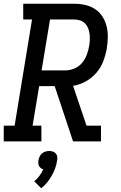

<svg xmlns="http://www.w3.org/2000/svg" viewBox="-28 -755 648 1025"><path d="M-8 0V-84H50L143 -651H96V-735H368Q398 -735 427 -728.5Q456 -722 479.5 -706.5Q503 -691 518.5 -667Q534 -643 541 -615Q548 -587 547.5 -557Q547 -527 542 -496Q536 -462 523.5 -428.5Q511 -395 487 -367Q463 -339 430 -320.5Q397 -302 362 -297L434 -84H511V0H362L264 -295H181L146 -84H193V0ZM194 -379H320Q344 -379 368.5 -389Q393 -399 409.5 -418.5Q426 -438 435 -462Q444 -486 448 -510Q451 -526 451.5 -542.5Q452 -559 450 -575Q448 -591 442 -605.5Q436 -620 425.5 -630.5Q415 -641 399.5 -646Q384 -651 368 -651H239ZM192 250 155 213Q171 199 183 183Q195 167 203 149Q196 147 190 142.5Q184 138 180.5 131.5Q177 125 176.5 117Q176 109 177 101Q179 91 183.5 81Q188 71 196.5 64Q205 57 215 54Q225 51 235 51Q245 51 254 54Q263 57 269.5 64Q276 71 277.5 81Q279 91 277 101Q274 122 267 142Q260 162 249 181.5Q238 201 224 218.5Q210 236 192 250Z"/></svg>

Font: Iosevka Etoile Medium
Style: Italic
Weight: 500
Italic angle: -9°
Designer: Belleve Invis
Foundry: Belleve Invis
Version: Version 22.1.2; ttfautohint (v1.8.4)